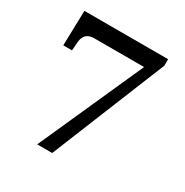

<svg xmlns="http://www.w3.org/2000/svg" viewBox="-153 -774 864 898"><g transform="rotate(30 279.5 -325.5)"><path d="M169 0H250L500 -616V-651H48L43 -462H90L94 -512C98 -545 116 -563 152 -563H421Z"/></g></svg>

Font: Noto Serif Telugu Medium
Style: Regular
Weight: 500
Designer: Jelle Bosma - Monotype Design Team
Foundry: Monotype Imaging Inc.
Version: Version 2.005